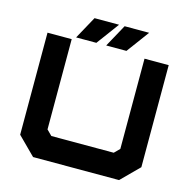

<svg xmlns="http://www.w3.org/2000/svg" viewBox="-120 -967 1079 1085"><g transform="rotate(15 419.5 -424.0)"><path d="M168 0 65 -103V-700H206.5V-172L237 -141.5H602L632.5 -172V-700H774V-103L671 0ZM404 -716 476.5 -848H620L522.5 -716ZM228 -716 300.5 -848H444L346.5 -716Z"/></g></svg>

Font: Tourney Expanded Black
Style: Regular
Weight: 900
Width: 7
Designer: Tyler Finck
Foundry: Etcetera Type Co
Version: Version 1.010; ttfautohint (v1.8.3)